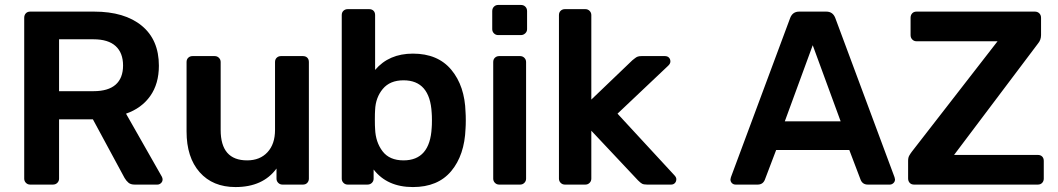

<svg xmlns="http://www.w3.org/2000/svg" viewBox="-20 -747 4283 777"><path d="M102 0Q92 0 85 -7Q78 -14 78 -24V-675Q78 -686 84.5 -693Q91 -700 102 -700H361Q484 -700 553.5 -643Q623 -586 623 -481Q623 -408 588 -358.5Q553 -309 490 -287L635 -32Q638 -26 638 -21Q638 -12 631.5 -6Q625 0 617 0H525Q509 0 500 -7.5Q491 -15 484 -27L356 -264H219V-24Q219 -14 212 -7Q205 0 194 0ZM358 -378Q418 -378 448 -404.5Q478 -431 478 -482Q478 -533 448 -560.5Q418 -588 358 -588H219V-378Z M933 10Q841 10 788 -50Q735 -110 735 -215V-496Q735 -507 742 -513.5Q749 -520 759 -520H849Q859 -520 866 -513Q873 -506 873 -496V-221Q873 -98 980 -98Q1032 -98 1062.5 -131Q1093 -164 1093 -221V-496Q1093 -507 1100 -513.5Q1107 -520 1117 -520H1206Q1217 -520 1223.5 -513.5Q1230 -507 1230 -496V-24Q1230 -14 1223.5 -7Q1217 0 1206 0H1123Q1113 0 1106 -7Q1099 -14 1099 -24V-65Q1044 10 933 10Z M1651 10Q1547 10 1492 -61V-24Q1492 -14 1485 -7Q1478 0 1467 0H1387Q1377 0 1370 -7Q1363 -14 1363 -24V-686Q1363 -697 1370 -703.5Q1377 -710 1387 -710H1474Q1485 -710 1491.5 -703.5Q1498 -697 1498 -686V-464Q1554 -530 1651 -530Q1752 -530 1806.5 -464.5Q1861 -399 1864 -293Q1865 -281 1865 -260Q1865 -240 1864 -227Q1860 -119 1806 -54.5Q1752 10 1651 10ZM1613 -98Q1720 -98 1727 -230Q1728 -240 1728 -260Q1728 -280 1727 -290Q1720 -422 1613 -422Q1558 -422 1529 -387Q1500 -352 1498 -302Q1497 -290 1497 -263Q1497 -237 1498 -225Q1500 -172 1528 -135Q1556 -98 1613 -98Z M1996 -605Q1986 -605 1979 -612Q1972 -619 1972 -629V-702Q1972 -713 1979 -720Q1986 -727 1996 -727H2088Q2099 -727 2106 -720Q2113 -713 2113 -702V-629Q2113 -619 2105.5 -612Q2098 -605 2088 -605ZM2000 0Q1990 0 1983 -7Q1976 -14 1976 -24V-496Q1976 -507 1983 -513.5Q1990 -520 2000 -520H2085Q2095 -520 2102 -513Q2109 -506 2109 -496V-24Q2109 -14 2102 -7Q2095 0 2085 0Z M2266 0Q2256 0 2249 -7Q2242 -14 2242 -24V-686Q2242 -697 2249 -703.5Q2256 -710 2266 -710H2349Q2359 -710 2366 -703Q2373 -696 2373 -686V-344L2539 -503Q2542 -505 2548.5 -510.5Q2555 -516 2561 -518Q2567 -520 2576 -520H2671Q2681 -520 2687 -514Q2693 -508 2693 -498Q2693 -489 2683 -480L2479 -287L2708 -39Q2717 -30 2717 -22Q2717 -12 2711 -6Q2705 0 2696 0H2599Q2585 0 2578.5 -3.5Q2572 -7 2562 -17L2373 -218V-24Q2373 -14 2366 -7Q2359 0 2349 0Z M2957 0Q2948 0 2942 -6Q2936 -12 2936 -21L2938 -30L3178 -675Q3188 -700 3214 -700H3324Q3350 -700 3360 -675L3600 -30L3602 -21Q3602 -12 3595.5 -6Q3589 0 3581 0H3492Q3471 0 3463 -19L3417 -140H3121L3075 -19Q3067 0 3046 0ZM3156 -256H3382L3269 -564Z M3679 0Q3668 0 3661.5 -7Q3655 -14 3655 -25V-96Q3655 -109 3659.5 -117Q3664 -125 3670 -133L4017 -580H3689Q3679 -580 3672 -587Q3665 -594 3665 -605V-675Q3665 -686 3671.5 -693Q3678 -700 3689 -700H4168Q4179 -700 4186 -693Q4193 -686 4193 -675V-605Q4193 -585 4180 -570L3841 -120H4180Q4191 -120 4197.5 -113.5Q4204 -107 4204 -96V-24Q4204 -14 4197.5 -7Q4191 0 4180 0Z"/></svg>

Font: Rubik AZ
Style: Regular
Weight: 500
Designer: Hubert and Fischer
Foundry: Hubert & Fischer
Version: Version 2.000